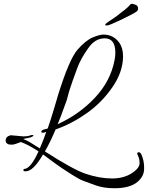

<svg xmlns="http://www.w3.org/2000/svg" viewBox="-20 -774 787 1022"><path d="M38 -54 105 -48Q127 -48 138.5 -52.5Q150 -57 155.5 -55Q161 -53 153 -47.5Q145 -42 126.5 -39Q108 -36 104 -34Q120 -28 139 -17L192 16Q216 -40 226 -72Q220 -69 210 -67.5Q200 -66 200 -73Q200 -80 212 -84L234 -90Q250 -136 269.5 -201.5Q289 -267 289 -268Q349 -460 393 -510Q437 -560 474 -575Q511 -590 530 -590Q583 -590 614 -548Q635 -519 635 -475Q635 -392 578.5 -310Q522 -228 442 -171.5Q362 -115 276 -85Q246 -14 219 32Q372 130 436 151Q510 176 577 176Q650 176 698 136Q723 116 723 94Q723 72 714.5 55Q706 38 716 36.5Q726 35 732 47Q747 80 747 115Q747 121 747 127Q746 165 712 194Q672 228 589 228Q533 228 490.5 213Q448 198 423.5 188.5Q399 179 362.5 155.5Q326 132 311 122Q281 102 209 48Q157 138 117 138Q107 138 105 134.5Q103 131 105.5 128Q108 125 111 125Q144 122 185 32Q129 -5 91 -18Q57 -4 44 -4Q31 -4 27 -5Q10 -11 10 -26Q10 -47 36 -54Q36 -54 38 -54ZM594 -494Q594 -570 537 -570Q486 -570 450 -518Q410 -462 392 -413.5Q374 -365 366 -342Q346 -286 335 -240Q302 -148 287 -113Q402 -165 485.5 -254Q569 -343 590 -455Q594 -476 594 -494ZM684 -754 704 -748Q715 -741 715 -730Q715 -720 709 -714Q692 -701 627 -670Q562 -639 551 -638.5Q540 -638 540 -641Q540 -644 542.5 -647Q545 -650 556.5 -658Q568 -666 582 -675Q596 -684 602.5 -689.5Q609 -695 626 -708Q664 -736 675 -752Q681 -754 684 -754Z"/></svg>

Font: Allura
Style: Regular
Weight: 400
Designer: Robert E. Leuschke
Foundry: Robert E. Leuschke
Version: Version 1.004